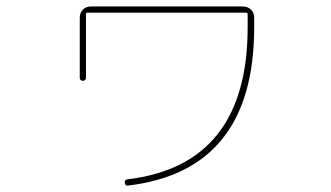

<svg xmlns="http://www.w3.org/2000/svg" viewBox="-20 -574 1040 603"><path d="M230.5 -330.1V-518.6Q230.5 -533.2 240.2 -543.5Q250 -553.7 264.6 -553.7H743.2Q757.8 -553.7 768.1 -543.9Q778.3 -534.2 778.3 -518.6V-488.3Q778.3 -38.1 381.8 8.8Q374 10.7 372.1 0Q370.1 -8.8 379.9 -10.7Q757.8 -55.7 757.8 -488.3V-529.3Q757.8 -534.2 752.9 -534.2H254.9Q250 -534.2 250 -529.3V-330.1Q250 -320.3 240.2 -320.3Q230.5 -320.3 230.5 -330.1Z"/></svg>

Font: Rounded-X Mgen+ 2m thin
Style: Regular
Weight: 100
Designer: [Source Han Sans]
Ryoko NISHIZUKA  (kana & ideographs); Paul D. Hunt (Latin, Greek & Cyrillic); Wenlong ZHANG  (bopomofo
Version: Version 1.059.20150602